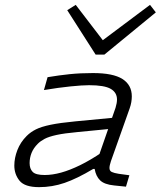

<svg xmlns="http://www.w3.org/2000/svg" viewBox="-20 -766 662 791"><path d="M164 -45Q196 -45 232 -55Q268 -65 310 -85.5Q352 -106 401 -139L370 -70H364Q297 -30 246 -12.5Q195 5 141 5Q82 5 60.5 -21.5Q39 -48 39 -84Q39 -115 51.5 -147.5Q64 -180 90 -206Q106 -222 128 -233Q150 -244 188.5 -252Q227 -260 290 -266L469 -283L454 -237L300 -222Q245 -217 213 -210Q181 -203 164 -194Q147 -185 136 -174Q118 -156 110 -136Q102 -116 102 -94Q102 -71 114.5 -58Q127 -45 164 -45ZM437 -102Q434 -93 432.5 -86Q431 -79 431 -74Q431 -62 440.5 -57.5Q450 -53 469 -50L513 -44L499 3L450 -2Q410 -6 392.5 -23Q375 -40 370 -70L375 -89L456 -322Q459 -332 460.5 -340.5Q462 -349 462 -356Q462 -385 436 -400Q410 -415 347 -415Q319 -415 270 -410Q221 -405 161 -395L176 -448Q224 -456 267.5 -460.5Q311 -465 363 -465Q446 -465 484.5 -440.5Q523 -416 523 -369Q523 -358 521 -345.5Q519 -333 514 -319ZM622 -715 410 -541H383L387 -588L598 -746ZM257 -724 292 -746 413 -588 401 -541H374Z"/></svg>

Font: Intel One Mono Light
Style: Italic
Weight: 300
Italic angle: -16°
Monospace: yes
Designer: Fred Shallcrass
Foundry: Frere-Jones Type LLC
Version: Version 1.004